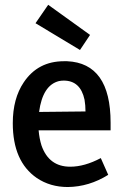

<svg xmlns="http://www.w3.org/2000/svg" viewBox="-20 -751 495 784"><path d="M421.9 -37.1 391.6 -105.5Q325.2 -70.3 266.6 -70.3Q179.7 -70.3 149.4 -157.2Q140.6 -185.5 137.7 -218.8H431.6V-250Q431.6 -493.2 253.9 -501Q247.1 -501 241.2 -501Q134.8 -501 77.1 -415Q32.2 -348.6 32.2 -248Q32.2 -91.8 129.9 -24.4Q184.6 12.7 256.8 12.7Q343.8 11.7 421.9 -37.1ZM240.2 -421.9Q308.6 -421.9 325.2 -343.8Q329.1 -321.3 329.1 -295.9L139.6 -293.9Q154.3 -403.3 220.7 -419.9Q230.5 -421.9 240.2 -421.9ZM125 -656.2 176.8 -731.4 347.7 -608.4 306.6 -546.9Z"/></svg>

Font: Yaldevi Colombo SemiBold
Style: Regular
Weight: 600
Designer: Sol Matas, Denzil Rajitha, Kosala Senevirathne and Pathum Egodawatta
Foundry: Mooniak
Version: Version 1.020 ; ttfautohint (v1.6)